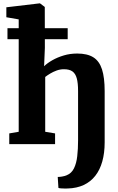

<svg xmlns="http://www.w3.org/2000/svg" viewBox="-20 -840 690 1119"><path d="M374.5 258.5Q370.5 259 358.5 258.8Q346.5 258.5 335 257.8Q323.5 257 320.5 255L316.5 191Q324 192 341.5 189Q359 186 368.5 181.5Q397 170 411.2 141Q425.5 112 430.2 70Q435 28 435 -21.5V-309.5Q435 -355.5 427.5 -383.2Q420 -411 402.2 -423.8Q384.5 -436.5 352.5 -436.5Q330.5 -436.5 310 -429Q289.5 -421.5 272.5 -411.2Q255.5 -401 243.5 -391.5V-72L301 -62.5V0H34V-62.5L89 -72V-727L17 -739.5V-797.5L211 -820.5H213L241 -799.5L241.5 -561L237 -454Q256 -472.5 285.5 -489.2Q315 -506 351.8 -517Q388.5 -528 430 -528Q489 -528 524 -506Q559 -484 574.5 -435.8Q590 -387.5 590 -309V-10.5Q590 51.5 576.2 100.8Q562.5 150 535.2 184.8Q508 219.5 467.8 238.2Q427.5 257 374.5 258.5ZM23.5 -611.5V-675.5H374.5V-611.5Z"/></svg>

Font: Merriweather 20pt ExtraBold
Style: Regular
Weight: 800
Version: Version 2.100